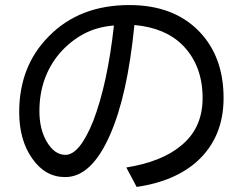

<svg xmlns="http://www.w3.org/2000/svg" viewBox="-20 -688 960 760"><path d="M480 -25Q621 -48 696 -111Q782 -180 782 -300Q782 -428 704 -508Q635 -578 512 -589Q498 -448 474 -340Q450 -232 415 -153Q342 13 238 13Q159 13 108 -60Q56 -133 56 -244Q56 -427 174 -545Q295 -668 492 -668Q667 -668 768 -564Q865 -464 865 -300Q865 -145 761 -50Q672 30 521 52ZM431 -587Q364 -582 311 -553.5Q258 -525 216 -477Q136 -382 136 -248Q136 -178 164 -129Q195 -75 239 -75Q295 -75 349 -209Q377 -282 397.5 -376Q418 -470 431 -587Z"/></svg>

Font: BM YEONSUNG
Style: Regular
Weight: 400
Designer: Bongjin Kim; Myungsoo Han; Jaehyun Keum; Jihee Min; Dokyung Lee; Chorong Kim; Jooyeon Kang; Sang-a Kim;
Foundry: Sandoll Communications Inc.
Version: Version 1.000;PS 1;hotconv 16.6.51;makeotf.lib2.5.65220